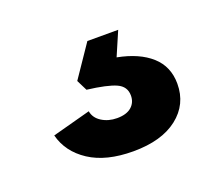

<svg xmlns="http://www.w3.org/2000/svg" viewBox="-61 -102 506 439"><g transform="rotate(-20 192.5 117.5)"><path d="M198 254Q132 254 91.5 227.5Q51 201 40 158L133 133Q136 150 152 160Q168 170 189 170Q212 170 224 159.5Q236 149 236 132Q236 110 215 100.5Q194 91 145 85L132 59L185 -19H260L235 39Q287 49 316 75Q345 101 345 143Q345 193 306 223.5Q267 254 198 254Z"/></g></svg>

Font: Mona Sans Expanded
Style: Bold
Weight: 700
Width: 7
Designer: Deni Anggara
Foundry: GitHub
Version: Version 2.000